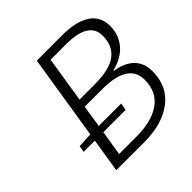

<svg xmlns="http://www.w3.org/2000/svg" viewBox="-174 -804 948 948"><g transform="rotate(-45 300.0 -330.0)"><path d="M111.8 0 140.1 -178.2H62L67.9 -211.9L146 -215.8L216.8 -660.2H396Q489.3 -660.2 541.7 -626.5Q594.2 -592.8 594.2 -524.9Q594.2 -464.4 557.4 -420.2Q520.5 -376 451.2 -358.9V-355Q514.6 -345.7 549.3 -311.3Q584 -276.9 584 -220.2Q584 -114.7 508.5 -57.4Q433.1 0 305.2 0ZM230 -375H334Q439.5 -375 486.8 -410.9Q534.2 -446.8 534.2 -517.1Q534.2 -615.2 377 -615.2H268.1ZM178.2 -46.9H299.8Q407.2 -46.9 467 -90.1Q526.9 -133.3 526.9 -216.8Q526.9 -332 346.2 -332H223.1L205.1 -215.8H361.8L355 -178.2H199.2Z"/></g></svg>

Font: Office Code Pro Light Italic
Style: Regular
Weight: 300
Italic angle: -9°
Designer: Nathan Rutzky & Paul D. Hunt
Foundry: Adobe Systems Incorporated
Version: Version 1.004;PS 001.004;hotconv 1.0.70;makeotf.lib2.5.58329